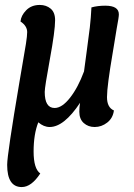

<svg xmlns="http://www.w3.org/2000/svg" viewBox="-20 -504 543 777"><path d="M203 -422Q203 -380 182 -265.5Q161 -151 161 -132Q161 -67 201 -67Q231 -67 263.5 -108.5Q296 -150 320 -215Q323 -240 331 -297Q339 -354 343.5 -393Q348 -432 350 -474Q375 -481 406 -481Q461 -481 461 -446Q461 -440 459 -427Q457 -414 452 -387Q447 -360 444 -338Q444 -336 434.5 -280.5Q425 -225 419 -179.5Q413 -134 413 -111Q413 -69 441 -57Q437 -26 414 -8Q391 10 363 10Q337 10 319 -6Q301 -22 301 -52Q301 -70 304 -88Q239 10 181 10Q157 10 135 -9Q116 39 116 109Q116 179 143 198Q107 253 68 253Q9 253 9 163Q9 121 59 -174Q62 -194 71 -244.5Q80 -295 85 -327Q90 -359 90 -374Q90 -399 63 -417Q65 -441 86 -462.5Q107 -484 141 -484Q167 -484 185 -469Q203 -454 203 -422Z"/></svg>

Font: Overlock
Style: Bold Italic
Weight: 700
Designer: Dario Muhafara
Foundry: Dario Manuel Muhafara
Version: Version 1.002